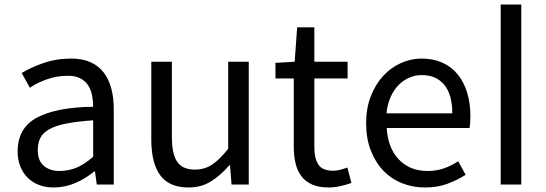

<svg xmlns="http://www.w3.org/2000/svg" viewBox="-20 -816 2415 849"><path d="M216 13Q182 13 153 2Q124 -9 103 -29.5Q82 -50 70 -79.5Q58 -109 58 -146Q58 -251 144.5 -296.5Q231 -342 392 -344Q392 -370 387 -395Q382 -420 369.5 -439Q357 -458 335 -469.5Q313 -481 280 -481Q232 -481 188 -465.5Q144 -450 112 -428L76 -493Q114 -517 171.5 -537Q229 -557 295 -557Q344 -557 380 -541Q416 -525 438.5 -495.5Q461 -466 472 -425Q483 -384 483 -334V0H408L400 -58H397Q358 -26 312.5 -6.5Q267 13 216 13ZM242 -60Q282 -60 317 -74Q352 -88 392 -123V-284Q320 -279 272.5 -269.5Q225 -260 197 -244Q169 -228 158 -205.5Q147 -183 147 -152Q147 -105 174 -82.5Q201 -60 242 -60Z M814 13Q728 13 688.5 -41Q649 -95 649 -199V-543H740V-210Q740 -134 764 -100Q788 -66 842 -66Q884 -66 917 -87.5Q950 -109 989 -158V-543H1080V0H1004L997 -85H994Q956 -41 913 -14Q870 13 814 13Z M1434 13Q1390 13 1360.5 0Q1331 -13 1313 -36.5Q1295 -60 1287 -93.5Q1279 -127 1279 -168V-469H1198V-538L1283 -543L1294 -695H1370V-543H1517V-469H1370V-166Q1370 -115 1388 -88Q1406 -61 1454 -61Q1468 -61 1485 -65.5Q1502 -70 1516 -75L1534 -7Q1511 1 1485 7Q1459 13 1434 13Z M1859 13Q1805 13 1757.5 -6Q1710 -25 1675 -61.5Q1640 -98 1619.5 -151Q1599 -204 1599 -271Q1599 -337 1619.5 -390Q1640 -443 1674 -480Q1708 -517 1752.5 -537Q1797 -557 1844 -557Q1896 -557 1936 -539Q1976 -521 2003.5 -487.5Q2031 -454 2045.5 -407Q2060 -360 2060 -302Q2060 -287 2059 -273.5Q2058 -260 2056 -250H1690Q1695 -162 1743.5 -111Q1792 -60 1870 -60Q1910 -60 1943 -71.5Q1976 -83 2006 -103L2039 -43Q2003 -20 1959 -3.5Q1915 13 1859 13ZM1980 -315Q1980 -398 1944.5 -441Q1909 -484 1845 -484Q1816 -484 1789.5 -472.5Q1763 -461 1742 -439.5Q1721 -418 1707 -386.5Q1693 -355 1689 -315Z M2194 0V-796H2285V0Z"/></svg>

Font: SpoqaHanSansJP-Regular
Style: Regular
Weight: 400
Designer: [Source Han Sans]
Ryoko NISHIZUKA  (kana & ideographs); Paul D. Hunt (Latin, Greek & Cyrillic); Wenlong ZHANG  (bopomofo
Foundry: Spoqa (http://bi.spoqa.com)
Version: Version 1.002.20150607